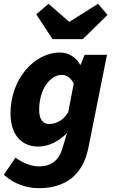

<svg xmlns="http://www.w3.org/2000/svg" viewBox="-25 -784 593 1005"><path d="M178 201C316 201 409 134 438 -12L535 -497H418L397 -445H394C375 -484 333 -509 289 -509C153 -509 30 -369 30 -191C30 -74 91 -17 175 -17C229 -17 282 -43 326 -88L300 -2C283 55 241 87 182 87C137 87 93 68 56 41L-5 131C53 183 121 201 178 201ZM232 -135C200 -135 180 -158 180 -209C180 -314 235 -392 300 -392C321 -392 345 -378 361 -347L332 -196C302 -148 263 -135 232 -135ZM250 -579H408L538 -706L488 -764L340 -671H336L229 -764L165 -709Z"/></svg>

Font: Source Sans Pro
Style: Bold Italic
Weight: 700
Italic angle: -11°
Designer: Paul D. Hunt
Foundry: Adobe Systems Incorporated
Version: Version 3.006;hotconv 1.0.111;makeotfexe 2.5.65597